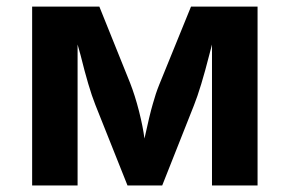

<svg xmlns="http://www.w3.org/2000/svg" viewBox="-20 -566 884 586"><path d="M766.1 -545.9H563C505.4 -404.8 473.1 -325.2 465.8 -307.1C458.5 -289.1 452.1 -269.5 446.3 -248.5C439.9 -227.1 431.6 -191.9 420.9 -143.1C418 -166 412.6 -193.8 404.3 -226.6C396 -259.3 386.7 -288.1 377 -313L283.2 -545.9H78.1V0H216.8V-430.2L226.1 -397C242.2 -332 256.8 -281.7 271 -246.1L369.1 0H475.1L571.8 -244.1C585.9 -279.3 601.6 -331.1 619.1 -399.9L627 -430.2V0H766.1Z"/></svg>

Font: Noto Reveo Sans
Style: Bold
Weight: 700
Designer: Monotype Design team
Foundry: Monotype Imaging Inc.
Version: Version 1.04